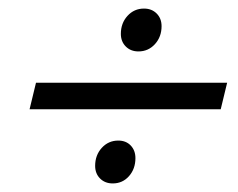

<svg xmlns="http://www.w3.org/2000/svg" viewBox="-20 -566 555 448"><path d="M303 -446Q285 -446 273.5 -457.5Q262 -469 262 -487Q262 -512 277.5 -529Q293 -546 316 -546Q334 -546 345.5 -534.5Q357 -523 357 -505Q357 -480 341.5 -463Q326 -446 303 -446ZM49 -311 64 -373H510L495 -311ZM243 -138Q225 -138 213.5 -149.5Q202 -161 202 -179Q202 -204 217.5 -221Q233 -238 256 -238Q274 -238 285 -226.5Q296 -215 296 -197Q296 -172 281 -155Q266 -138 243 -138Z"/></svg>

Font: Platypi
Style: Bold Italic
Weight: 700
Italic angle: -13°
Designer: David Sargent
Foundry: Bolt Cutter Type
Version: Version 1.200; ttfautohint (v1.8.4.7-5d5b)